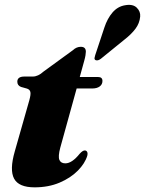

<svg xmlns="http://www.w3.org/2000/svg" viewBox="-20 -772 607 804"><path d="M93 -401 68 -408Q52.5 -414 52.5 -430Q52.5 -451.5 82.5 -451.5H117.5Q139.5 -451.5 162.5 -472.5L285.5 -562Q300 -576 318.5 -576Q339.5 -576 339.5 -555.5Q339.5 -550 338 -540.5Q336.5 -531 333 -518.5L314 -449.5H391Q409 -449.5 409 -433Q409 -418.5 397.5 -410Q386 -401.5 366.5 -401.5H301L232.5 -154Q222.5 -116.5 228.8 -102.2Q235 -88 253.5 -88Q281.5 -88 313.5 -128Q326 -142 335 -142Q341.5 -142 344.8 -136.2Q348 -130.5 345.5 -120Q336 -88 306 -57.5Q276 -27 229.5 -7.2Q183 12.5 125 12.5Q58.5 12.5 39 -24Q19.5 -60.5 42 -138.5L103 -353Q109.5 -376.5 107.2 -386.8Q105 -397 93 -401ZM417 -656.5Q429.5 -694.5 451.2 -719.8Q473 -745 503.5 -750Q536 -756 552.5 -740Q569 -724 567 -702.5Q564.5 -674.5 547.2 -651.5Q530 -628.5 501 -606L402.5 -526Q389.5 -516 379.5 -520.5Q375 -524 375.8 -529.2Q376.5 -534.5 378.5 -540.5Z"/></svg>

Font: Fraunces 72pt Black
Style: Italic
Weight: 900
Italic angle: -16°
Version: Version 1.000;[b76b70a41]